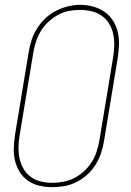

<svg xmlns="http://www.w3.org/2000/svg" viewBox="-20 -766 540 794"><path d="M195 8Q169 8 143 2Q117 -4 96 -18.5Q75 -33 61.5 -55Q48 -77 42 -102Q36 -127 37 -154Q38 -181 42 -208L99 -553Q103 -578 111.5 -603Q120 -628 134.5 -650.5Q149 -673 169 -691.5Q189 -710 213 -722Q237 -734 262.5 -740Q288 -746 313 -746Q340 -746 366 -738.5Q392 -731 412.5 -717Q433 -703 447 -681Q461 -659 467 -633.5Q473 -608 472 -581Q471 -554 467 -527L410 -182Q406 -157 397.5 -132Q389 -107 375 -84.5Q361 -62 340.5 -43.5Q320 -25 296 -13Q272 -1 246.5 3.5Q221 8 196 8Q196 8 195.5 8Q195 8 195 8ZM196 -10Q219 -10 242.5 -14.5Q266 -19 287.5 -30Q309 -41 327.5 -58Q346 -75 359 -95.5Q372 -116 379.5 -139Q387 -162 391 -185L448 -530Q452 -554 452.5 -578.5Q453 -603 448 -626Q443 -649 431 -668.5Q419 -688 400.5 -701Q382 -714 358.5 -719.5Q335 -725 311 -725Q287 -725 264 -720.5Q241 -716 220 -704.5Q199 -693 180.5 -676Q162 -659 149.5 -638.5Q137 -618 129.5 -595.5Q122 -573 118 -550L61 -205Q57 -181 56.5 -157Q56 -133 61 -110Q66 -87 77.5 -67.5Q89 -48 107.5 -34.5Q126 -21 149 -15.5Q172 -10 196 -10Z"/></svg>

Font: Iosevka Curly Thin Oblique
Style: Regular
Weight: 100
Italic angle: -9°
Monospace: yes
Designer: Belleve Invis
Foundry: Belleve Invis
Version: Version 11.1.0; ttfautohint (v1.8.3)